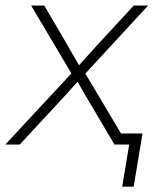

<svg xmlns="http://www.w3.org/2000/svg" viewBox="-46 -536 585 712"><path d="M-26.4 0 218.8 -263.7 69.3 -515.6H118.2L189.9 -393.1Q204.1 -368.7 218.3 -343.8Q232.4 -318.8 247.1 -293.9Q269.5 -318.8 292 -343.8Q314.5 -368.7 336.9 -393.1L450.2 -515.6H503.4L270.5 -263.2L427.2 0H378.4L296.9 -138.2Q282.7 -161.6 269 -185.3Q255.4 -209 241.7 -232.9Q220.2 -209 198.7 -185.3Q177.2 -161.6 155.3 -138.2L27.3 0ZM407.2 156.2 433.1 0H385.7L392.6 -41H482.4L449.7 156.2Z"/></svg>

Font: Inter Display ExtraLight
Style: Italic
Weight: 200
Italic angle: -9.39999°
Designer: Rasmus Andersson
Foundry: rsms
Version: Version 4.000;git-a52131595